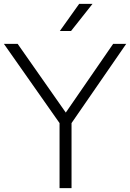

<svg xmlns="http://www.w3.org/2000/svg" viewBox="-32 -965 668 985"><path d="M273.5 0V-333.5L-12 -740H58.5L305.5 -387.5L548.5 -740H615.5L335 -333.5V0ZM275 -806 374 -945H442.5L332.5 -806Z"/></svg>

Font: Encode Sans SmExp Lt
Style: Regular
Weight: 300
Width: 6
Designer: Multiple Designers
Foundry: Impallari Type
Version: Version 3.002; ttfautohint (v1.8.3) -l 8 -r 50 -G 200 -x 14 